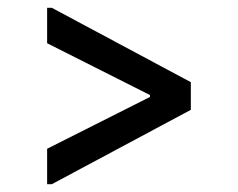

<svg xmlns="http://www.w3.org/2000/svg" viewBox="-20 -573 610 493"><path d="M101 -462V-553H113L470 -362V-291L113 -100H101V-191L365 -324V-329Z"/></svg>

Font: Lopes Sans Medium
Style: Regular
Weight: 500
Designer: Gabriel Lam, Diego Maldonado
Foundry: TypeRant, Foresti Design
Version: Version 4.000